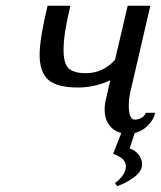

<svg xmlns="http://www.w3.org/2000/svg" viewBox="-20 -460 565 674"><path d="M453.1 6.8 435.1 61Q457 68.8 468 85Q479 101.1 479 116.2Q479 140.1 452.6 160.6Q426.3 181.2 391.1 193.8L383.8 182.1Q398.4 172.4 410.2 156.5Q421.9 140.6 421.9 124Q421.9 94.7 377 80.1L405.8 6.8Q378.9 0 363 -21.7Q347.2 -43.5 347.2 -75.2Q347.2 -89.4 350.1 -104L367.2 -178.2Q312 -152.8 253.9 -152.8Q180.2 -152.8 149.7 -179.7Q119.1 -206.5 119.1 -268.1Q119.1 -323.2 147 -439.9H227.1Q203.1 -342.3 203.1 -285.2Q203.1 -235.4 221.9 -219.2Q240.7 -203.1 280.8 -203.1Q341.8 -203.1 383.8 -250L428.2 -439.9H507.8L437 -134.8Q432.1 -111.3 432.1 -89.8Q432.1 -40 453.1 -40Q466.3 -40 477.8 -47.1Q489.3 -54.2 491.2 -64H524.9Q519 -39.1 499.3 -19.3Q479.5 0.5 453.1 6.8Z"/></svg>

Font: Pfennig
Style: Italic
Weight: 500
Italic angle: -13°
Version: Version 20120410 ; ttfautohint (v0.8)